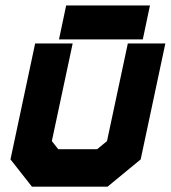

<svg xmlns="http://www.w3.org/2000/svg" viewBox="-20 -704 644 724"><path d="M100.5 0 19.5 -103 112.5 -540H254L175.5 -172L199.5 -141.5H346.5L383.5 -172L462 -540H603.5L510.5 -103L385.5 0ZM155.5 -71H364L449.5 -146L518.5 -470L449.5 -146L364 -71H155.5L98.5 -146.5L167.5 -470L98.5 -146.5ZM202.5 -555.5 229.5 -683.5H545.5L518.5 -555.5ZM281 -618.5H473H281Z"/></svg>

Font: Tourney Black
Style: Italic
Weight: 900
Italic angle: -12°
Version: Version 1.015